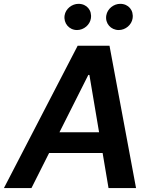

<svg xmlns="http://www.w3.org/2000/svg" viewBox="-41 -961 785 981"><path d="M352.6 -807.5C387.8 -807.5 418.3 -834.5 423.3 -866.5C430 -908.4 402.3 -941.4 360.1 -941.4C326.7 -941.4 294.4 -916.2 289.1 -882.5C282.7 -842.3 312.1 -807.5 352.6 -807.5ZM565.7 -807.5C600.9 -807.5 631.4 -834.5 636.4 -866.5C643.1 -908.4 615.4 -941.4 573.2 -941.4C539.8 -941.4 507.8 -916.2 502.1 -882.5C495 -841.6 525.2 -807.5 565.7 -807.5ZM513.5 0H654.1L518.5 -727.3H355.8L-21 0H119.7L209.9 -179.3H483.3ZM262.8 -285.2 410.2 -578.1H415.8L465.2 -285.2Z"/></svg>

Font: TID UI Semi Bold
Style: Italic
Weight: 600
Italic angle: -9.39999°
Designer: The TID Project Authors
Foundry: Bakken & Bæck
Version: Version 1.001;hotconv 1.0.109;makeotfexe 2.5.65596